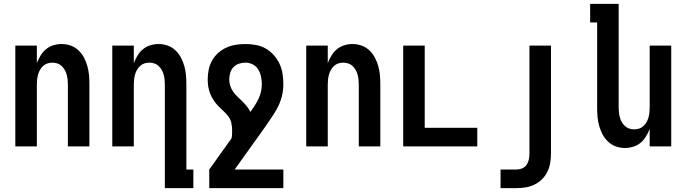

<svg xmlns="http://www.w3.org/2000/svg" viewBox="-20 -755 3540 990"><path d="M59 0V-520H170V-430Q178 -450 189.5 -469Q201 -488 217.5 -501.5Q234 -515 255 -521.5Q276 -528 298 -528Q322 -528 344.5 -520Q367 -512 384.5 -495.5Q402 -479 413 -458Q424 -437 430.5 -414Q437 -391 439 -367.5Q441 -344 441 -320V0H330V-320Q330 -333 328.5 -346Q327 -359 323.5 -371.5Q320 -384 313.5 -395Q307 -406 297.5 -415Q288 -424 275.5 -428Q263 -432 250 -432Q237 -432 224.5 -428Q212 -424 202.5 -415Q193 -406 186.5 -395Q180 -384 176.5 -371.5Q173 -359 171.5 -346Q170 -333 170 -320V0Z M830 215V-320Q830 -333 828.5 -346Q827 -359 823.5 -371.5Q820 -384 813.5 -395Q807 -406 797.5 -415Q788 -424 775.5 -428Q763 -432 750 -432Q737 -432 724.5 -428Q712 -424 702.5 -415Q693 -406 686.5 -395Q680 -384 676.5 -371.5Q673 -359 671.5 -346Q670 -333 670 -320V0H559V-520H670V-430Q678 -450 689.5 -469Q701 -488 717.5 -501.5Q734 -515 755 -521.5Q776 -528 798 -528Q822 -528 844.5 -520Q867 -512 884.5 -495.5Q902 -479 913 -458Q924 -437 930.5 -414Q937 -391 939 -367.5Q941 -344 941 -320V119H977V215Z M1059 215V119L1174 -42Q1176 -52 1176.5 -62.5Q1177 -73 1177 -83Q1177 -102 1173 -120.5Q1169 -139 1158 -154Q1147 -169 1132.5 -182Q1118 -195 1105 -208.5Q1092 -222 1081.5 -238Q1071 -254 1064 -271.5Q1057 -289 1054 -307.5Q1051 -326 1051 -345Q1051 -370 1056 -395.5Q1061 -421 1073.5 -443Q1086 -465 1105 -482Q1124 -499 1147 -509.5Q1170 -520 1195 -524Q1220 -528 1246 -528Q1273 -528 1300 -523Q1327 -518 1350.5 -504.5Q1374 -491 1392 -470.5Q1410 -450 1421.5 -425.5Q1433 -401 1437 -374Q1441 -347 1441 -320Q1441 -289 1433.5 -259Q1426 -229 1412 -202Q1398 -175 1380.5 -149.5Q1363 -124 1346 -99L1190 119H1441V215ZM1271 -178Q1283 -194 1293.5 -210.5Q1304 -227 1312.5 -244.5Q1321 -262 1325.5 -281Q1330 -300 1330 -320Q1330 -340 1326 -359.5Q1322 -379 1312 -396Q1302 -413 1284 -422.5Q1266 -432 1246 -432Q1229 -432 1212 -426.5Q1195 -421 1183.5 -408.5Q1172 -396 1167 -379Q1162 -362 1162 -345Q1162 -328 1167.5 -311.5Q1173 -295 1183 -281Q1193 -267 1205.5 -255.5Q1218 -244 1230 -232Q1242 -220 1253 -206.5Q1264 -193 1271 -178Z M1559 0V-520H1670V-430Q1678 -450 1689.5 -469Q1701 -488 1717.5 -501.5Q1734 -515 1755 -521.5Q1776 -528 1798 -528Q1822 -528 1844.5 -520Q1867 -512 1884.5 -495.5Q1902 -479 1913 -458Q1924 -437 1930.5 -414Q1937 -391 1939 -367.5Q1941 -344 1941 -320V0H1830V-320Q1830 -333 1828.5 -346Q1827 -359 1823.5 -371.5Q1820 -384 1813.5 -395Q1807 -406 1797.5 -415Q1788 -424 1775.5 -428Q1763 -432 1750 -432Q1737 -432 1724.5 -428Q1712 -424 1702.5 -415Q1693 -406 1686.5 -395Q1680 -384 1676.5 -371.5Q1673 -359 1671.5 -346Q1670 -333 1670 -320V0Z M2059 0V-520H2170V-96H2441V0Z M2561 215V119H2644Q2659 119 2673 113Q2687 107 2695.5 94.5Q2704 82 2707 67Q2710 52 2710 37V-520H2821V37Q2821 61 2817 85Q2813 109 2802.5 130.5Q2792 152 2775 169Q2758 186 2736.5 196.5Q2715 207 2691.5 211Q2668 215 2644 215Z M3202 8Q3178 8 3155.5 0Q3133 -8 3115.5 -24.5Q3098 -41 3087 -62Q3076 -83 3069.5 -106Q3063 -129 3061 -152.5Q3059 -176 3059 -200V-639H3023V-735H3170V-200Q3170 -187 3171.5 -174Q3173 -161 3176.5 -148.5Q3180 -136 3186.5 -125Q3193 -114 3202.5 -105Q3212 -96 3224.5 -92Q3237 -88 3250 -88Q3263 -88 3275.5 -92Q3288 -96 3297.5 -105Q3307 -114 3313.5 -125Q3320 -136 3323.5 -148.5Q3327 -161 3328.5 -174Q3330 -187 3330 -200V-520H3441V0H3330V-90Q3322 -70 3310.5 -51Q3299 -32 3282.5 -18.5Q3266 -5 3245 1.5Q3224 8 3202 8Z"/></svg>

Font: Iosevka Fixed
Style: Bold
Weight: 700
Monospace: yes
Designer: Belleve Invis
Foundry: Belleve Invis
Version: Version 32.3.0